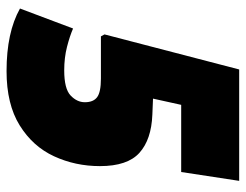

<svg xmlns="http://www.w3.org/2000/svg" viewBox="-102 -638 750 586"><g transform="rotate(90 273.0 -345.0)"><path d="M6 -31 67 -193Q90 -183 123 -174.5Q156 -166 195 -166Q251 -166 271.5 -185.5Q292 -205 292 -229Q292 -255 276.5 -266.5Q261 -278 220 -278H91L85 -289L192 -700H532L505 -523H300L281 -437L330 -435Q406 -432 446.5 -395.5Q487 -359 487 -275Q487 -200 457 -135Q427 -70 362.5 -30Q298 10 197 10Q79 10 6 -31Z"/></g></svg>

Font: Georama SemiCondensed Black
Style: Italic
Weight: 900
Width: 4
Italic angle: -9°
Designer: Jean-Baptiste Levee
Foundry: Production Type
Version: Version 1.000